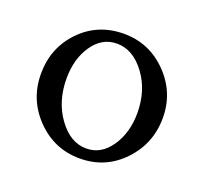

<svg xmlns="http://www.w3.org/2000/svg" viewBox="-85 -525 668 629"><g transform="rotate(20 249.0 -210.0)"><path d="M237.3 -388.7Q185.5 -388.7 152.8 -341.3Q120.1 -293.9 120.1 -225.6Q120.1 -145.5 161.6 -88.4Q203.1 -31.2 258.8 -31.2Q310.5 -31.2 343.8 -80.1Q377 -128.9 377 -197.3Q377 -276.4 335 -332.5Q293 -388.7 237.3 -388.7ZM248 -426.8Q335.9 -426.8 398.4 -363.3Q460.9 -299.8 460.9 -210.9Q460.9 -121.1 399.9 -57.1Q338.9 6.8 250 6.8Q161.1 6.8 98.6 -57.1Q36.1 -121.1 36.1 -210.9Q36.1 -301.8 96.7 -364.3Q157.2 -426.8 248 -426.8Z"/></g></svg>

Font: Crimson Text
Style: Regular
Weight: 400
Version: Version 0.13